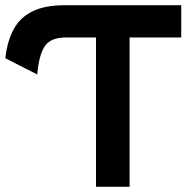

<svg xmlns="http://www.w3.org/2000/svg" viewBox="-26 -720 756 740"><path d="M344 0V-575.5H227.5Q169 -575.5 146.5 -541.8Q124 -508 117.5 -433L-5.5 -495.5Q2 -561.5 26.5 -607Q51 -652.5 99 -676.2Q147 -700 225.5 -700H672.5V-575.5H473.5V0Z"/></svg>

Font: Overpass
Style: Bold
Weight: 700
Designer: Delve Withrington, Dave Bailey, Thomas Jockin
Foundry: Delve Fonts LLC
Version: Version 4.000; ttfautohint (v1.8.3)